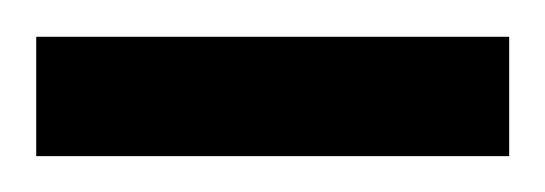

<svg xmlns="http://www.w3.org/2000/svg" viewBox="-20 -615 301 106"><path d="M0 -528.8V-594.7H261.1V-528.8Z"/></svg>

Font: Smooch Sans Thin
Style: Regular
Weight: 100
Designer: Robert E. Leuschke
Foundry: Robert E. Leuschke
Version: Version 1.010